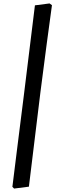

<svg xmlns="http://www.w3.org/2000/svg" viewBox="-20 -827 361 1116"><path d="M215 -291 148 258 62 269 52 259Q59 201 79 42Q99 -117 119 -276L183 -796L268 -807L282 -797Q274 -741 251 -568Q228 -395 215 -291Z"/></svg>

Font: Alegreya
Style: Bold Italic
Weight: 700
Italic angle: -7°
Designer: Juan Pablo del Peral
Foundry: Huerta Tipografica
Version: Version 2.007; ttfautohint (v1.6)